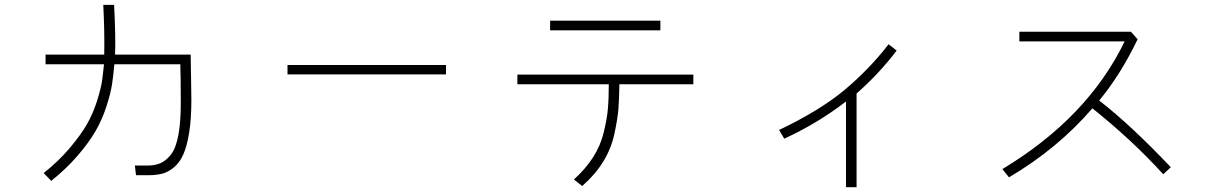

<svg xmlns="http://www.w3.org/2000/svg" viewBox="-20 -743 5040 796"><path d="M161.1 -25.4Q223.6 -75.2 270 -130.4Q316.4 -185.5 341.3 -229.5Q366.2 -273.4 382.3 -324.7Q398.4 -376 402.8 -406.2Q407.2 -436.5 411.1 -476.6H168.9V-516.6H412.1Q414.1 -604.5 408.2 -722.7H453.1Q460 -586.9 457 -516.6H770.5Q770.5 -498 772 -426.3Q773.4 -354.5 773.4 -329.1Q773.4 -250 764.2 -192.9Q754.9 -135.7 739.7 -102.1Q724.6 -68.4 700.7 -48.8Q676.8 -29.3 652.3 -22.9Q627.9 -16.6 595.7 -16.6H543.9L539.1 -56.6H589.8Q622.1 -56.6 645 -66.4Q668 -76.2 688.5 -102.1Q709 -127.9 719.2 -181.6Q729.5 -235.4 729.5 -316.4Q729.5 -423.8 727.5 -476.6H454.1Q450.2 -430.7 444.3 -392.6Q438.5 -354.5 420.9 -300.8Q403.3 -247.1 376.5 -200.2Q349.6 -153.3 302.2 -98.1Q254.9 -43 192.4 6.8Z M1171.9 -434.6V-473.6H1829.1V-434.6Z M2260.7 -617.2V-657.2H2717.8V-617.2ZM2125 -393.6V-433.6H2854.5V-393.6H2547.9Q2546.9 -330.1 2543.9 -292Q2541 -253.9 2527.8 -190.9Q2514.6 -127.9 2481 -73.2Q2447.3 -18.6 2393.6 28.3L2359.4 1Q2408.2 -43 2439 -91.3Q2469.7 -139.6 2482.9 -193.8Q2496.1 -248 2500 -290Q2503.9 -332 2503.9 -393.6Z M3210 -204.1Q3379.9 -285.2 3481.9 -370.6Q3584 -456.1 3664.1 -559.6L3697.3 -533.2Q3622.1 -434.6 3531.2 -355.5V33.2H3487.3V-322.3Q3371.1 -232.4 3231.4 -168Z M4135.7 -42Q4489.3 -254.9 4642.6 -571.3H4206.1V-611.3H4668.9L4696.3 -580.1Q4626 -433.6 4537.1 -326.2Q4665 -227.5 4834 -49.8L4802.7 -20.5Q4672.9 -163.1 4508.8 -293.9Q4365.2 -127 4163.1 -7.8Z"/></svg>

Font: Gothic A1 ExtraLight
Style: Regular
Weight: 275
Designer: HanYang I&C Co.,Ltd.
Foundry: HanYang I&C Co.,Ltd.
Version: Version 2.50